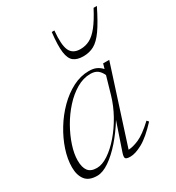

<svg xmlns="http://www.w3.org/2000/svg" viewBox="-165 -773 814 886"><g transform="rotate(-30 242.0 -330.0)"><path d="M250 -29.5 298 -170.5Q267.5 -121 231.8 -80Q196 -39 160.2 -14.5Q124.5 10 95 10Q51 10 31.8 -15Q12.5 -40 12.5 -82Q12.5 -125 28.2 -172.8Q44 -220.5 71.8 -266Q99.5 -311.5 136.2 -348.2Q173 -385 215.2 -406.8Q257.5 -428.5 301.5 -428.5Q326 -428.5 342 -420.8Q358 -413 369.5 -400L377 -426H409.5L279.5 -22Q302.5 -22.5 335.2 -36.5Q368 -50.5 418 -97L426.5 -87.5Q375 -32 336.5 -11Q298 10 271.5 10Q248 10 245 1.5Q242 -7 250 -29.5ZM51 -96Q51 -59.5 65 -40.8Q79 -22 111.5 -22Q140 -22 173 -44Q206 -66 237.8 -102.8Q269.5 -139.5 295 -185.2Q320.5 -231 334.5 -279L361.5 -372.5Q353 -392 339 -402.8Q325 -413.5 301 -413.5Q263 -413.5 226.5 -392Q190 -370.5 158.2 -335.2Q126.5 -300 102.5 -257.8Q78.5 -215.5 64.8 -173.2Q51 -131 51 -96ZM320 -535Q347 -535 370 -547Q393 -559 416.2 -588.2Q439.5 -617.5 467 -670H484.5Q450.5 -601 424.5 -564.2Q398.5 -527.5 373 -513.5Q347.5 -499.5 315 -499.5Q283 -499.5 264.5 -513.5Q246 -527.5 241 -564.2Q236 -601 244 -670H258Q251 -596 265.2 -565.5Q279.5 -535 320 -535Z"/></g></svg>

Font: Newsreader Text ExtraLight
Style: Italic
Weight: 275
Italic angle: -17°
Designer: Hugues Gentile
Foundry: Production Type
Version: Version 1.001